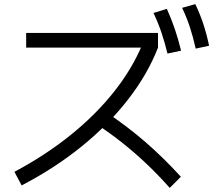

<svg xmlns="http://www.w3.org/2000/svg" viewBox="-20 -875 1040 932"><path d="M50 -41Q202 -122 324 -220.5Q446 -319 534.5 -431Q623 -543 672 -662L694 -644H107V-715H747V-644Q697 -515 602 -392.5Q507 -270 376 -164Q245 -58 85 25ZM804 37Q747 -27 691 -80Q635 -133 576 -180Q517 -227 449 -272L499 -328Q600 -260 686.5 -185Q773 -110 858 -17ZM793 -615Q779 -672 763 -719Q747 -766 725 -812L790 -832Q812 -783 828.5 -734.5Q845 -686 859 -629ZM930 -639Q917 -697 901.5 -744Q886 -791 864 -837L928 -855Q951 -807 967 -758.5Q983 -710 995 -653Z"/></svg>

Font: M PLUS 2 Thin
Style: Regular
Weight: 400
Version: Version 1.001